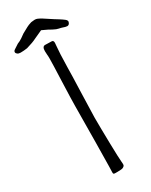

<svg xmlns="http://www.w3.org/2000/svg" viewBox="-294 -885 739 938"><g transform="rotate(-30 76.0 -416.0)"><path d="M211 -732Q203 -732 184 -739L157 -746Q140 -753 122 -764L90 -779L44 -758Q25 -748 -13 -737Q-33 -734 -51 -734Q-62 -734 -68.5 -739Q-75 -744 -75 -750Q-75 -757 -67 -762L-41 -779Q-38 -780 -27.5 -785Q-17 -790 7 -808Q47 -831 59 -834Q68 -838 77 -838Q81 -839 88 -839Q96 -839 102.5 -836.5Q109 -834 115 -830.5Q121 -827 126 -824Q154 -805 172 -794L193 -781Q209 -771 219 -763Q229 -755 227 -747Q223 -732 211 -732ZM111 -555Q111 -527 107 -413Q103 -303 103 -279Q103 -221 105 -132.5Q107 -44 109 -27Q110 -21 110 -13Q110 -6 107.5 -3Q105 0 100 3Q94 7 69 7Q65 7 56.5 7Q48 7 46 5Q44 3 44 -3L45 -35L47 -166L49 -376Q49 -406 53 -512Q54 -537 56 -593.5Q58 -650 56 -660L55 -681Q55 -707 71 -707L108 -706Q118 -706 118 -692Q118 -687 117 -680.5Q116 -674 116 -668Q113 -646 111 -555Z"/></g></svg>

Font: Barrio
Style: Regular
Weight: 400
Designer: Pablo Cosgaya & Sergio Jimenez
Foundry: Pablo Cosgaya & Sergio Jimenez
Version: Version 1.005